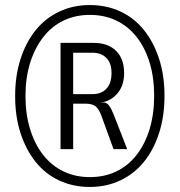

<svg xmlns="http://www.w3.org/2000/svg" viewBox="-20 -733 712 761"><path d="M336 8Q270 8 215 -17.5Q160 -43 121.5 -91Q83 -139 61.5 -205Q40 -271 40 -352Q40 -433 61.5 -499.5Q83 -566 121.5 -613.5Q160 -661 215 -687Q270 -713 336 -713Q402 -713 457 -687.5Q512 -662 550.5 -614Q589 -566 610.5 -500Q632 -434 632 -353Q632 -272 610.5 -205.5Q589 -139 550.5 -91.5Q512 -44 457 -18Q402 8 336 8ZM336 -31Q394 -31 441 -53.5Q488 -76 521.5 -119Q555 -162 573 -221.5Q591 -281 591 -353Q591 -426 573 -485Q555 -544 521.5 -586.5Q488 -629 441 -651.5Q394 -674 336 -674Q279 -674 232 -651.5Q185 -629 151.5 -586Q118 -543 99.5 -484Q81 -425 81 -352Q81 -280 99.5 -220.5Q118 -161 151.5 -118.5Q185 -76 232 -53.5Q279 -31 336 -31ZM220 -142V-563H352Q408 -563 440 -531.5Q472 -500 472 -443Q472 -392 443 -360Q414 -328 368 -325L392 -327Q404 -326 413 -313.5Q422 -301 431 -278L484 -142H430L383 -271Q373 -300 359.5 -311Q346 -322 321 -322H264L270 -328V-142ZM270 -360H347Q382 -360 402 -381.5Q422 -403 422 -444Q422 -483 401.5 -503.5Q381 -524 347 -524H270Z"/></svg>

Font: Nunito Sans 10pt Condensed Light
Style: Regular
Weight: 300
Width: 3
Designer: Vernon Adams
Foundry: Vernon Adams
Version: Version 3.101;gftools[0.9.27]